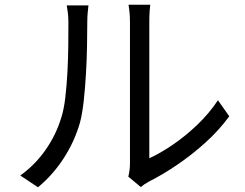

<svg xmlns="http://www.w3.org/2000/svg" viewBox="-20 -770 1040 814"><path d="M141 24 66 -26Q129 -71 173.5 -135Q218 -199 240 -272Q251 -306 257 -357.5Q263 -409 266 -466Q269 -523 269.5 -577.5Q270 -632 270 -674Q270 -696 268 -713.5Q266 -731 263 -747H355Q354 -738 352 -718Q350 -698 350 -675Q350 -633 349 -576Q348 -519 344.5 -458Q341 -397 335 -342.5Q329 -288 319 -250Q296 -170 250 -99Q204 -28 141 24ZM577 23 524 -21Q527 -33 529 -47.5Q531 -62 531 -77V-676Q531 -704 528.5 -724Q526 -744 525 -750H617Q616 -744 614.5 -724Q613 -704 613 -676V-99Q659 -120 712 -156Q765 -192 815.5 -240Q866 -288 904 -345L952 -277Q909 -218 851.5 -166Q794 -114 731.5 -71.5Q669 -29 611 0Q600 6 592 11.5Q584 17 577 23Z"/></svg>

Font: Noto IKEA Simplified Chinese
Style: Regular
Weight: 400
Designer: Monotype Design Team
Foundry: Monotype Imaging Inc.
Version: Version 1.100